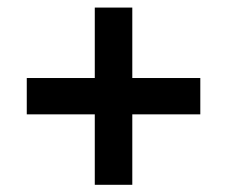

<svg xmlns="http://www.w3.org/2000/svg" viewBox="-20 -598 615 520"><path d="M236.7 -97.5V-288.3H52.5V-386.7H236.7V-577.5H338.3V-386.7H522.5V-288.3H338.3V-97.5Z"/></svg>

Font: Funnel Display Light SemiBold
Style: Regular
Weight: 600
Version: Version 1.000